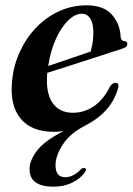

<svg xmlns="http://www.w3.org/2000/svg" viewBox="-20 -485 500 721"><path d="M297.5 163.5Q283 184.5 252.2 200.2Q221.5 216 181.5 216Q91 216 91 150.5Q91 116.5 119.8 79.8Q148.5 43 219 7Q206.5 9 198.5 9.5Q190.5 10 181.5 10Q98 10 57 -40.2Q16 -90.5 25.5 -182Q31 -240 54.8 -291.2Q78.5 -342.5 116.2 -381.8Q154 -421 202.2 -443Q250.5 -465 305 -465Q369 -465 400 -430.2Q431 -395.5 433 -347Q434 -331.5 447.5 -330.5Q458 -329.5 458 -320.5Q458.5 -307.5 438.5 -302Q406 -291.5 359.8 -276.5Q313.5 -261.5 261 -244.5Q208.5 -227.5 157.5 -211.5Q151 -138 176.5 -99.8Q202 -61.5 254 -61.5Q296.5 -61.5 332.8 -86.2Q369 -111 393.5 -161Q404 -174.5 414.5 -174Q427 -173.5 424.5 -157.5Q411.5 -109 380 -73.5Q348.5 -38 297.5 -12Q243 16 215.8 58Q188.5 100 188.5 135.5Q188.5 180.5 225 180.5Q240.5 180.5 255.8 172.5Q271 164.5 282.5 152Q291.5 143.5 298 146Q308 149.5 297.5 163.5ZM287.5 -433.5Q262.5 -433.5 236.8 -409Q211 -384.5 190.5 -340.2Q170 -296 161 -237Q200.5 -250.5 241.5 -264.5Q282.5 -278.5 320.5 -291.5Q326 -311 328.2 -327.8Q330.5 -344.5 330.5 -363.5Q331 -395 319.5 -414.2Q308 -433.5 287.5 -433.5Z"/></svg>

Font: Fraunces 72pt SemiBold
Style: Italic
Weight: 600
Italic angle: -16°
Version: Version 1.000;[b76b70a41]